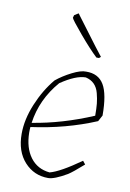

<svg xmlns="http://www.w3.org/2000/svg" viewBox="-81 -740 540 798"><g transform="rotate(10 189.5 -341.0)"><path d="M301 -521H290Q258 -551 212.5 -605Q167 -659 165 -667L168 -678Q181 -687 186 -689L190 -683L277 -567L308 -527ZM179 7Q119 7 79 -37Q39 -81 39 -155Q39 -216 66.5 -282Q94 -348 135 -397Q163 -420 199.5 -438.5Q236 -457 258 -456Q310 -457 333.5 -417.5Q357 -378 357 -288L343 -262Q217 -209 70 -189Q69 -181 69 -165Q70 -101 99.5 -61.5Q129 -22 181 -17Q224 -28 310 -89L321 -75Q277 -36 258 -24Q205 7 179 7ZM156 -389Q86 -308 72 -207Q197 -227 327 -282Q327 -313 325 -333Q323 -353 317 -376Q311 -399 297 -413Q283 -427 261 -432Q219 -432 156 -389Z"/></g></svg>

Font: Albura ExtraLight
Style: Italic
Weight: 156
Italic angle: -7°
Designer: Mercedes Jáuregui
Foundry: Omnibus-Type Team
Version: Version 1.000